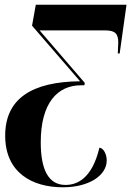

<svg xmlns="http://www.w3.org/2000/svg" viewBox="-20 -556 557 815"><path d="M247 239C359 239 433 188 433 125C433 98 419 72 402 71C370 205 305 229 258 229C186 229 153 165 153 48C153 -119 224 -194 324 -194H338L340 -204L148 -427H426C469 -427 482 -413 482 -375C482 -360 480 -345 480 -329H488L517 -536H132L116 -447L320 -211C113 -209 2 -136 2 20C2 175 114 239 247 239Z"/></svg>

Font: Noto Serif Display Condensed ExtraBold
Style: Italic
Weight: 800
Width: 3
Italic angle: -12°
Designer: Monotype Design Team
Foundry: Monotype Imaging Inc.
Version: Version 2.009